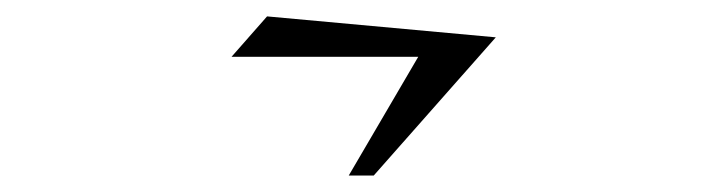

<svg xmlns="http://www.w3.org/2000/svg" viewBox="-20 -426 853 232"><path d="M485.4 -357.4H259.8L302.7 -406.2L579.1 -380.9L431.6 -213.9H401.4Z"/></svg>

Font: Meie Script
Style: Regular
Weight: 400
Version: Version 1.001